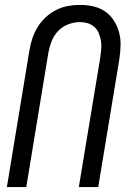

<svg xmlns="http://www.w3.org/2000/svg" viewBox="-20 -762 540 782"><path d="M8 0 100 -558Q104 -582 112 -606Q120 -630 133.5 -652Q147 -674 166.5 -692Q186 -710 209 -721.5Q232 -733 256.5 -737.5Q281 -742 305 -742Q334 -742 360.5 -736Q387 -730 408.5 -715Q430 -700 444 -678Q458 -656 465 -630Q472 -604 471 -576Q470 -548 466 -520L380 0H301L389 -531Q391 -548 392.5 -564.5Q394 -581 391 -597Q388 -613 382 -627.5Q376 -642 364 -652.5Q352 -663 337 -667.5Q322 -672 305 -672Q282 -672 258 -663Q234 -654 216.5 -635.5Q199 -617 190 -593.5Q181 -570 177 -547L87 0Z"/></svg>

Font: Iosevka Oblique
Style: Regular
Weight: 400
Italic angle: -9°
Monospace: yes
Designer: Belleve Invis
Foundry: Belleve Invis
Version: Version 32.5.0; ttfautohint (v1.8.4)